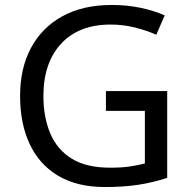

<svg xmlns="http://www.w3.org/2000/svg" viewBox="-20 -744 768 774"><path d="M407 -377H654V-27Q596 -8 537 1Q478 10 403 10Q292 10 216 -34.5Q140 -79 100.5 -161.5Q61 -244 61 -357Q61 -469 105 -551Q149 -633 231.5 -678.5Q314 -724 431 -724Q491 -724 544.5 -713Q598 -702 644 -682L610 -604Q572 -621 524.5 -633Q477 -645 426 -645Q298 -645 226.5 -568Q155 -491 155 -357Q155 -272 182.5 -206.5Q210 -141 269 -104.5Q328 -68 424 -68Q471 -68 504 -73Q537 -78 564 -85V-297H407Z"/></svg>

Font: Noto Sans Limbu
Style: Regular
Weight: 400
Designer: Monotype Design Team
Foundry: Monotype Imaging Inc.
Version: Version 2.004; ttfautohint (v1.8.4.7-5d5b)